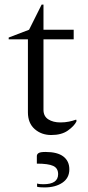

<svg xmlns="http://www.w3.org/2000/svg" viewBox="-20 -580 384 839"><path d="M204 10Q161 10 131.5 -16Q102 -42 102 -89V-408H18V-416L107 -450L162 -560H170V-450H302V-408H170V-100Q170 -72 191 -58.5Q212 -45 244 -45Q264 -45 281 -48.5Q298 -52 312 -57L314 -56V-49Q304 -29 276.5 -9.5Q249 10 204 10ZM175 239Q168 239 158.5 238.5Q149 238 142 236V222Q149 224 157 224.5Q165 225 170 225Q234 225 234 181Q234 155 212.5 145Q191 135 141 135V102Q141 94 148.5 89Q156 84 179 84Q231 84 257 104Q283 124 283 160Q283 198 252.5 218.5Q222 239 175 239Z"/></svg>

Font: Spectral Light
Style: Regular
Weight: 300
Designer: Jean-Baptiste Levee
Foundry: Production Type
Version: Version 2.001